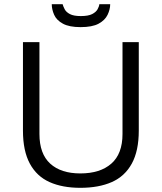

<svg xmlns="http://www.w3.org/2000/svg" viewBox="-20 -888 775 920"><path d="M365 12Q279 12 217.5 -15.5Q156 -43 123 -104Q90 -165 90 -262V-686H169V-246Q169 -151 220.5 -104Q272 -57 365 -57Q460 -57 513.5 -104Q567 -151 567 -246V-686H645V-262Q645 -165 611.5 -104Q578 -43 515.5 -15.5Q453 12 365 12ZM366 -758Q312 -758 281.5 -774.5Q251 -791 239.5 -817Q228 -843 228 -868H280Q283 -857 290 -843.5Q297 -830 315 -820.5Q333 -811 367 -811Q403 -811 421.5 -820.5Q440 -830 447.5 -843.5Q455 -857 456 -868H508Q508 -843 495.5 -817Q483 -791 452.5 -774.5Q422 -758 366 -758Z"/></svg>

Font: Archivo SemiBold Light
Style: Regular
Weight: 300
Version: Version 2.001